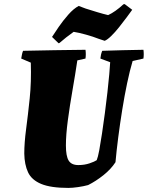

<svg xmlns="http://www.w3.org/2000/svg" viewBox="-20 -909 724 941"><path d="M315 12Q229 12 182 -7.5Q135 -27 117.5 -64.5Q100 -102 99 -156Q99 -209 108 -276.5Q117 -344 125.5 -426Q134 -508 131 -602L84 -622Q86 -632 87.5 -641Q89 -650 93 -660Q170 -662 246.5 -663Q323 -664 399 -665Q402 -644 399 -622L359 -613Q349 -545 335.5 -468Q322 -391 312.5 -319.5Q303 -248 303 -196Q303 -144 316.5 -122Q330 -100 364 -100Q394 -100 419 -108.5Q444 -117 454 -124Q460 -138 466.5 -173Q473 -208 480 -255Q487 -302 494 -354.5Q501 -407 506.5 -456.5Q512 -506 515.5 -545Q519 -584 520 -604L472 -622Q473 -632 475 -641Q477 -650 481 -660Q531 -662 582 -663Q633 -664 683 -665Q686 -644 683 -622L630 -610Q616 -563 603 -501Q590 -439 579 -370.5Q568 -302 559.5 -236Q551 -170 546 -114Q524 -80 487 -50.5Q450 -21 412 -2Q390 4 362.5 8Q335 12 315 12ZM267 -697 235 -728Q247 -747 268 -777.5Q289 -808 315 -837.5Q341 -867 366 -880Q371 -878 380 -874.5Q389 -871 400 -867Q425 -859 456.5 -849.5Q488 -840 510 -835Q545 -851 585 -888L591 -889L628 -861Q618 -847 600.5 -823.5Q583 -800 563.5 -775.5Q544 -751 525 -732.5Q506 -714 493 -709Q489 -711 481 -713Q473 -715 463 -719Q438 -729 402.5 -739Q367 -749 341 -753Q303 -726 271 -698Z"/></svg>

Font: Labrada Black
Style: Italic
Weight: 900
Italic angle: -7°
Designer: Mercedes Jáuregui
Foundry: Omnibus-Type Team
Version: Version 1.000; ttfautohint (v1.8.4.7-5d5b)